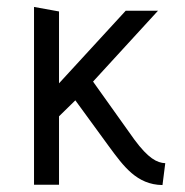

<svg xmlns="http://www.w3.org/2000/svg" viewBox="-20 -532 533 553"><path d="M456 -62C432 -63 407 -76 367 -130L248 -297L435 -501H342L150 -292V-499L78 -512V0H150V-197L197 -243L294 -110C336 -53 374 0 448 1Z"/></svg>

Font: Advent Pro
Style: Medium
Weight: 500
Designer: Andreas Kalpakidis
Foundry: Andreas Kalpakidis
Version: Version 2.002 2008